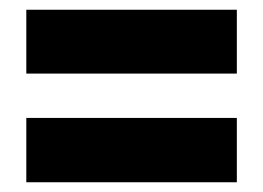

<svg xmlns="http://www.w3.org/2000/svg" viewBox="-20 -549 540 394"><path d="M34 -398H466V-529H34ZM34 -175H466V-307H34Z"/></svg>

Font: Noto Sans Hebrew ExtraCondensed Black
Style: Regular
Weight: 900
Width: 2
Designer: Monotype Design Team
Foundry: Monotype Imaging Inc.
Version: Version 2.004